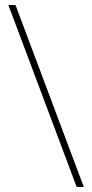

<svg xmlns="http://www.w3.org/2000/svg" viewBox="-20 -734 362 754"><path d="M41 -714H13L281 0H309Z"/></svg>

Font: Noto Sans Arabic UI Th
Style: Regular
Weight: 100
Designer: Monotype Design Team, Nadine Chahine and Nizar Qandah
Foundry: Monotype Imaging Inc.
Version: Version 2.010